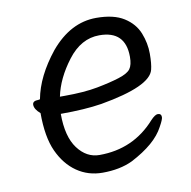

<svg xmlns="http://www.w3.org/2000/svg" viewBox="-63 -549 626 630"><g transform="rotate(-10 250.0 -234.0)"><path d="M230 18Q182 18 144.5 -8Q107 -34 85 -82Q63 -130 63 -210Q44 -226 44 -241Q44 -254 64 -254L69 -255Q83 -330 144 -406Q211 -486 297 -486Q355 -486 389 -464.5Q423 -443 436.5 -409Q450 -375 450 -340Q450 -306 445 -287Q432 -234 265 -205Q209 -196 128 -196Q128 -120 157.5 -80.5Q187 -41 230 -41Q343 -41 417 -124Q432 -140 441 -140Q453 -140 453 -128Q453 -120 440 -97Q413 -45 330 -2Q288 18 230 18ZM135 -252H150Q216 -252 260.5 -260.5Q305 -269 335 -278.5Q365 -288 374.5 -301Q384 -314 384 -341Q384 -428 297 -428Q236 -428 191.5 -369.5Q147 -311 135 -252Z"/></g></svg>

Font: LXGW WenKai Mono Lite
Style: Regular
Weight: 400
Monospace: yes
Designer: LXGW / Fontworks Inc.
Foundry: LXGW / Fontworks Inc.
Version: Version 1.520; June 14, 2025